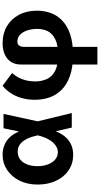

<svg xmlns="http://www.w3.org/2000/svg" viewBox="348 -942 797 1534"><g transform="rotate(-90 747.0 -174.5)"><path d="M275.4 11.2Q206.5 10.7 153.8 -25.4Q100.6 -61 70.3 -125.5Q40 -189.9 40 -272.9Q40 -355 71.8 -418.5Q103 -480.5 157.2 -517.1Q210.4 -552.7 277.8 -552.7Q321.3 -552.7 357.9 -537.1Q393.6 -522 420.4 -492.7Q445.8 -464.8 461.9 -424.8H507.3L544.9 -273.9L611.3 0H495.1L432.6 -273.9Q428.2 -296.4 417.5 -329.1Q408.2 -356.9 392.6 -380.4Q377.4 -403.3 355 -418Q333 -432.1 302.2 -432.1Q266.1 -432.1 240.2 -412.1Q214.8 -392.1 200.7 -356Q187 -320.8 187 -273.9Q187 -225.6 201.2 -190.4Q215.3 -152.8 239.7 -132.8Q265.1 -111.3 297.4 -111.3Q325.7 -111.3 348.6 -127Q372.1 -142.1 388.7 -166Q405.8 -190.9 416.5 -218.3Q427.7 -246.6 432.6 -271.5L489.7 -545.4H604.5L544.9 -271.5L507.3 -124.5H463.9Q449.2 -85.9 423.8 -55.2Q398.9 -24.4 361.3 -6.3Q324.7 11.2 275.4 11.2Z M1140.1 204.6H999V-404.3Q999 -476.1 1045.4 -514.2Q1092.3 -552.7 1170.4 -552.7Q1246.6 -552.7 1304.7 -518.6Q1363.3 -483.9 1396 -422.4Q1429.2 -360.4 1429.2 -277.8Q1429.2 -221.2 1411.1 -169.9Q1393.1 -118.2 1351.6 -77.6Q1310.1 -37.1 1243.2 -13.7Q1175.8 9.8 1076.7 9.8Q975.6 9.8 906.7 -15.1Q836.9 -40 795.9 -82.5Q753.4 -125.5 735.4 -180.2Q717.3 -234.4 717.3 -294.9Q717.3 -353.5 731.9 -403.3Q746.1 -451.7 772.5 -490.7Q797.9 -528.3 829.6 -552.7L931.2 -476.6Q910.6 -454.6 895.5 -426.8Q880.9 -399.4 872.6 -366.7Q864.3 -334 863.8 -294.9Q863.8 -243.2 882.3 -200.7Q900.9 -158.2 947.3 -133.8Q993.2 -108.9 1076.7 -108.9Q1152.8 -108.9 1198.2 -130.9Q1243.7 -152.3 1264.2 -189.9Q1283.7 -227.5 1283.7 -277.8Q1283.2 -322.8 1270.5 -358.9Q1258.3 -393.6 1235.4 -414.6Q1213.4 -434.6 1181.2 -434.6Q1160.6 -434.6 1150.9 -420.4Q1140.1 -406.2 1140.1 -382.8Z"/></g></svg>

Font: My Font
Style: Bold
Weight: 500
Designer: Rasmus Andersson
Foundry: rsms
Version: Version 0.001